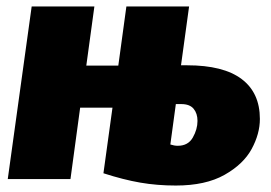

<svg xmlns="http://www.w3.org/2000/svg" viewBox="-20 -554 839 594"><path d="M784 -186Q784 -140 758.5 -93Q733 -46 674.5 -13Q616 20 524 20Q466 20 414 11Q362 2 300 -18L328 -221H228L198 0H4L78 -534H272L247 -351H346L371 -534H565L540 -352H559Q671 -352 727.5 -309.5Q784 -267 784 -186ZM591 -180Q591 -203 579 -217.5Q567 -232 541 -232H524L507 -107Q519 -103 530 -103Q562 -103 576.5 -128.5Q591 -154 591 -180Z"/></svg>

Font: Fira Sans Black
Style: Italic
Weight: 900
Italic angle: -8°
Designer: Carrois Corporate & Edenspiekermann AG
Foundry: Carrois Corporate GbR & Edenspiekermann AG
Version: Version 4.203